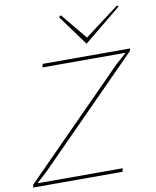

<svg xmlns="http://www.w3.org/2000/svg" viewBox="-103 -934 814 1005"><g transform="rotate(-10 303.5 -431.5)"><path d="M470.2 -18.1 465.8 0H-9.8L-5.9 -15.1L530.8 -558.1L587.9 -608.9L588.9 -610.8H147.9L152.8 -628.9H617.2L613.8 -616.2L71.8 -67.9L19 -20V-18.1ZM588.9 -862.8 595.2 -855 397 -692.9 278.8 -855 290 -862.8 404.8 -724.1Z"/></g></svg>

Font: Sinkin Sans 100 Thin Italic
Style: Regular
Weight: 100
Italic angle: -112°
Designer: Keith Bates
Foundry: K-Type
Version: Sinkin Sans (version 1.0)  by Keith Bates   •   © 2014   www